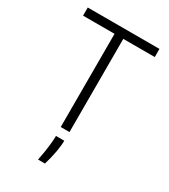

<svg xmlns="http://www.w3.org/2000/svg" viewBox="-213 -760 953 1083"><g transform="rotate(30 263.5 -218.5)"><path d="M235 0V-607H30V-660H497V-607H292V0ZM216 223Q229 157 233 117Q237 77 237 57H291Q291 87 283.5 129.5Q276 172 261 223Z"/></g></svg>

Font: Bricolage Grotesque 12pt ExtraLight
Style: Regular
Weight: 200
Designer: Mathieu Triay
Foundry: Atelier Triay
Version: Version 1.001; ttfautohint (v1.8.4.7-5d5b);gftools[0.9.33.de